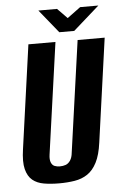

<svg xmlns="http://www.w3.org/2000/svg" viewBox="-53 -769 522 820"><g transform="rotate(-5 207.5 -359.5)"><path d="M168 12Q132 12 102.5 7Q73 2 53.5 -14Q34 -30 26 -61.5Q18 -93 26 -147L88 -591H204L137 -114Q134 -93 139 -80.5Q144 -68 154 -64Q164 -60 177 -60Q190 -60 201.5 -64Q213 -68 221.5 -80.5Q230 -93 232 -114L299 -591H415L353 -147Q346 -94 329.5 -62Q313 -30 289 -14Q265 2 234 7Q203 12 168 12ZM224 -631 143 -731H223L265 -688L322 -730H400L288 -631Z"/></g></svg>

Font: Alumni Sans Thin
Style: Bold Italic
Weight: 700
Italic angle: -8°
Version: Version 1.016